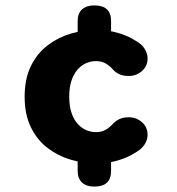

<svg xmlns="http://www.w3.org/2000/svg" viewBox="-20 -687 659 715"><path d="M331.4 7.9Q302.2 7.9 285.7 -7Q269.2 -22 269.2 -50.6V-105.6Q269.2 -134.2 285.7 -149Q302.2 -163.8 331.4 -163.8Q393.6 -163.8 393.6 -105.6V-50.6Q393.6 7.9 331.4 7.9ZM331.4 -493.8Q302.2 -493.8 285.7 -508.7Q269.2 -523.7 269.2 -551.8V-608.8Q269.2 -637.4 285.7 -652.2Q302.2 -666.9 331.4 -666.9Q393.6 -666.9 393.6 -608.8V-551.8Q393.6 -523.7 377.3 -508.7Q361 -493.8 331.4 -493.8ZM337.9 -78.5Q290.8 -78.5 243.8 -92.2Q196.8 -106 157.8 -135.5Q118.8 -165 95.3 -212.5Q71.8 -260 71.8 -327Q71.8 -394 95.3 -441.5Q118.8 -489 157.8 -518.5Q196.8 -548 243.8 -561.8Q290.8 -575.5 337.9 -575.5Q381.3 -575.5 418.9 -564.6Q456.5 -553.7 485.3 -535.2Q508.2 -522.6 518.9 -504.9Q529.6 -487.2 529.6 -469.8Q529.6 -440.8 508.6 -422.4Q487.7 -404.1 459.8 -404.1Q438.5 -404.1 424.3 -410.7Q410.1 -417.2 399.8 -428.8Q388.6 -442.2 373.3 -450.8Q358 -459.4 337.5 -459.4Q317.8 -459.4 299.9 -451.4Q282 -443.4 268 -427.1Q254.1 -410.8 245.9 -385.9Q237.8 -360.9 237.8 -327Q237.8 -293.1 245.9 -268.1Q254.1 -243.2 268 -227.1Q282 -211 299.9 -203Q317.8 -195 337.5 -195Q358 -195 373.3 -203.7Q388.6 -212.3 399.8 -225.2Q410.5 -236.7 424.5 -243.5Q438.5 -250.3 459.8 -250.3Q487.7 -250.3 508.6 -232Q529.6 -213.8 529.6 -184.2Q529.6 -166.8 518.8 -149.5Q508.1 -132.2 485.3 -119.2Q456.5 -100.4 418.9 -89.5Q381.3 -78.5 337.9 -78.5Z"/></svg>

Font: Sono ExtraLight
Style: Regular
Weight: 200
Designer: Tyler Finck
Foundry: Tyler Finck
Version: Version 2.112